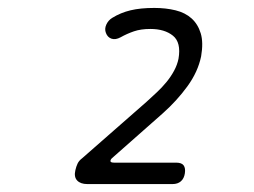

<svg xmlns="http://www.w3.org/2000/svg" viewBox="-20 -904 640 484"><path d="M200 -440Q183 -440 174.5 -449Q166 -458 170 -475Q172 -484 175.5 -491.5Q179 -499 187 -505L349 -647Q361 -658 374.5 -670.5Q388 -683 399.5 -697Q411 -711 419 -726Q427 -741 430 -756Q437 -797 416 -814Q395 -831 359 -831Q335 -831 317.5 -825Q300 -819 284 -810Q271 -803 261 -806.5Q251 -810 247 -821Q243 -831 248 -842Q253 -853 263 -859Q284 -872 309 -878Q334 -884 369 -884Q398 -884 422.5 -878Q447 -872 463 -857.5Q479 -843 486 -820Q493 -797 487 -762Q479 -723 452.5 -686.5Q426 -650 390 -618L262 -505Q258 -501 258.5 -497.5Q259 -494 268 -494H424Q438 -494 443 -487Q448 -480 446 -467Q444 -454 436 -447Q428 -440 415 -440Z"/></svg>

Font: Maple Mono NL ExtraLight
Style: Italic
Weight: 275
Italic angle: -10°
Monospace: yes
Designer: subframe7536
Version: Version 7.000